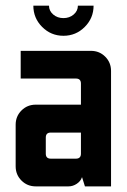

<svg xmlns="http://www.w3.org/2000/svg" viewBox="-20 -663 451 683"><path d="M98.6 -642.9H154.3Q154.3 -624.3 169.3 -611.4Q184.3 -598.6 205.7 -598.6Q227.1 -598.6 242.1 -611.4Q257.1 -624.3 257.1 -642.9H312.9Q312.9 -598.6 281.4 -567.1Q250 -535.7 205.7 -535.7Q161.4 -535.7 130 -567.1Q98.6 -598.6 98.6 -642.9ZM267.9 -191.4H160.7Q142.9 -191.4 142.9 -173.6V-116.4Q142.9 -98.6 160.7 -98.6H250Q267.9 -98.6 267.9 -116.4ZM53.6 -482.1H303.6Q333.6 -482.1 354.3 -461.4Q375 -440.7 375 -410.7V0H282.1L272.1 -32.1H271.4Q267.1 -18.6 253.2 -9.3Q239.3 0 223.6 0H107.1Q77.1 0 56.4 -20.7Q35.7 -41.4 35.7 -71.4V-219.3Q35.7 -249.3 56.4 -270Q77.1 -290.7 107.1 -290.7H267.9V-365.7Q267.9 -383.6 250 -383.6H53.6Z"/></svg>

Font: Aire Exterior
Style: Regular
Weight: 400
Width: 4
Designer: Jayvee Enaguas (HarvettFox96)
Version: 20190503.02